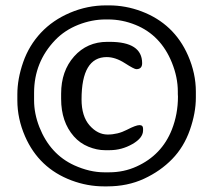

<svg xmlns="http://www.w3.org/2000/svg" viewBox="-20 -699 795 707"><path d="M363.8 -64.5H381.8Q436 -64.5 482.9 -85.9Q575.7 -127.9 612.8 -221.7Q635.3 -278.8 635.3 -343.3L634.8 -352.5V-361.8Q634.8 -414.6 612.8 -468.8Q571.8 -569.8 479 -607.4Q429.7 -627.4 377.9 -627.4H368.7Q318.4 -627.4 268.3 -607.7Q218.3 -587.9 183.1 -551.3Q105.5 -470.2 105.5 -357.4V-329.6Q105.5 -280.8 125 -231Q164.6 -130.9 253.4 -90.3Q310.5 -64.5 363.8 -64.5ZM373 -488.8Q280.3 -488.8 280.3 -333Q280.3 -271 309.8 -237.3Q339.4 -203.6 376.5 -203.6Q413.6 -203.6 447 -220.9Q480.5 -238.3 493.7 -238.3Q506.8 -238.3 506.8 -225.1V-218.8Q506.8 -190.9 467.5 -168.5Q428.2 -146 383.8 -146H366.2Q336.9 -146 305.7 -158.7Q274.4 -171.4 252 -196.8Q205.1 -250 205.1 -335V-354Q205.1 -437.5 252.9 -491.2Q300.8 -544.9 375 -544.9H383.8Q503.4 -544.9 503.4 -466.3Q503.4 -444.3 481.9 -444.3Q474.1 -444.3 439.5 -466.6Q404.8 -488.8 373 -488.8ZM374.5 -12.7H363.3Q301.8 -12.7 243.2 -34.7Q123.5 -79.6 72.3 -196.8Q43.9 -261.7 43.9 -329.6V-351.6Q43.9 -408.7 65.4 -470.2Q86.9 -531.7 130.6 -578.4Q174.3 -625 238 -652.1Q301.8 -679.2 370.6 -679.2H381.3Q442.4 -679.2 501 -657.2Q621.1 -611.8 672.4 -494.6Q701.2 -428.7 701.2 -361.8V-339.8Q701.2 -283.2 679.2 -220.5Q657.2 -157.7 614 -113.3Q570.8 -68.8 510.3 -40.8Q449.7 -12.7 374.5 -12.7Z"/></svg>

Font: Averia Libre
Style: Regular
Weight: 400
Version: Version 1.002